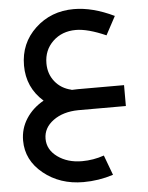

<svg xmlns="http://www.w3.org/2000/svg" viewBox="-59 -564 756 980"><g transform="rotate(-5 319.0 -74.0)"><path d="M334 0Q256 1 205.5 38Q155 75 155 131Q155 187 206 224Q257 261 331 261Q389 261 444 242L482 344Q407 368 329 368Q209 368 124.5 299.5Q40 231 40 130Q40 69 72.5 18.5Q105 -32 162 -64Q78 -138 78 -251Q78 -365 158.5 -440.5Q239 -516 356 -516Q452 -516 562 -463L511 -368Q418 -409 357 -409Q286 -409 239.5 -364.5Q193 -320 193 -252Q193 -198 224.5 -158.5Q256 -119 309 -107V-106Q319 -107 340 -107H578V0Z"/></g></svg>

Font: Montserrat-Arabic
Style: Regular
Weight: 400
Designer: Mohamed Gaber
Foundry: Kief Type Foundry
Version: Version 5.008;PS 005.008;hotconv 1.0.88;makeotf.lib2.5.64775